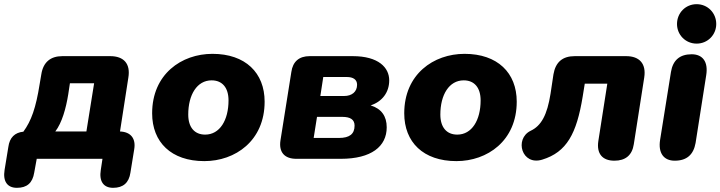

<svg xmlns="http://www.w3.org/2000/svg" viewBox="-44 -761 3452 920"><path d="M37 139C85 139 112 116 120 66L132 0H447L439 53C430 108 452 139 498 139C546 139 574 115 581 66L599 -45C608 -97 583 -129 531 -131L571 -389C582 -455 550 -492 484 -492H255C198 -492 163 -463 154 -405L146 -358C128 -244 106 -182 68 -130C27 -126 2 -102 -4 -57L-22 53C-31 108 -9 139 37 139ZM221 -131C253 -173 272 -241 283 -309L291 -362H407L370 -131Z M935 11C1083 11 1224 -86 1224 -274C1224 -412 1132 -503 974 -503C826 -503 685 -406 685 -218C685 -80 776 11 935 11ZM939 -116C888 -116 858 -151 858 -212C858 -307 900 -376 970 -376C1021 -376 1051 -341 1051 -280C1051 -185 1009 -116 939 -116Z M1376 0H1589C1735 0 1809 -59 1809 -151C1809 -204 1784 -240 1732 -256C1787 -274 1821 -318 1821 -376C1821 -437 1770 -492 1646 -492H1440C1389 -492 1359 -466 1352 -416L1300 -89C1291 -32 1319 0 1376 0ZM1580 -100H1459L1475 -201H1596C1635 -201 1655 -188 1655 -159C1655 -119 1631 -100 1580 -100ZM1605 -301H1491L1505 -392H1618C1648 -392 1667 -380 1667 -355C1667 -321 1642 -301 1605 -301Z M2143 11C2291 11 2432 -86 2432 -274C2432 -412 2340 -503 2182 -503C2034 -503 1893 -406 1893 -218C1893 -80 1984 11 2143 11ZM2147 -116C2096 -116 2066 -151 2066 -212C2066 -307 2108 -376 2178 -376C2229 -376 2259 -341 2259 -280C2259 -185 2217 -116 2147 -116Z M2900 9C2953 9 2985 -17 2993 -70L3043 -390C3053 -455 3021 -492 2956 -492H2710C2651 -492 2618 -463 2608 -405L2594 -312C2578 -211 2550 -158 2498 -134C2420 -95 2456 34 2554 4C2672 -32 2719 -121 2748 -298L2758 -360H2866L2823 -85C2814 -25 2842 9 2900 9Z M3189 9C3247 9 3279 -20 3289 -76L3340 -401C3350 -464 3324 -501 3270 -501C3213 -501 3180 -472 3171 -416L3119 -91C3109 -28 3136 9 3189 9ZM3294 -552C3347 -552 3388 -594 3388 -646C3388 -699 3347 -741 3294 -741C3241 -741 3200 -699 3200 -646C3200 -594 3241 -552 3294 -552Z"/></svg>

Font: SN Pro Heavy
Style: Italic
Weight: 800
Italic angle: -9°
Designer: Tobias Whetton
Foundry: Supernotes
Version: Version 1.001;Glyphs 3.2 (3249)